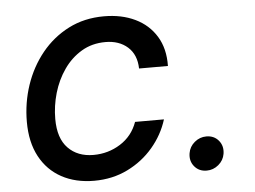

<svg xmlns="http://www.w3.org/2000/svg" viewBox="-52 -804 1168 880"><g transform="rotate(-5 532.0 -363.5)"><path d="M347.2 9.8Q261.7 9.8 197.5 -25.1Q133.3 -60.1 97.9 -126.2Q62.5 -192.4 62.5 -285.6Q62.5 -373.5 89.8 -454.6Q117.2 -535.6 168.9 -599.4Q220.7 -663.1 293.2 -700.2Q365.7 -737.3 456.5 -737.3Q537.6 -737.3 599.6 -707.5Q661.6 -677.7 696 -621.3Q730.5 -564.9 729 -484.9H596.2Q594.7 -548.8 555.2 -584Q515.6 -619.1 453.1 -619.1Q391.1 -619.1 342.8 -590.3Q294.4 -561.5 261 -513.4Q227.5 -465.3 210.4 -406.5Q193.4 -347.7 193.4 -287.6Q193.4 -198.7 237.3 -153.6Q281.2 -108.4 354 -108.4Q421.9 -108.4 477.8 -143.6Q533.7 -178.7 556.6 -242.7H689.5Q668 -173.3 619.4 -116Q570.8 -58.6 501.2 -24.4Q431.6 9.8 347.2 9.8ZM864.7 8.3Q829.1 8.3 808.1 -17.1Q787.1 -42.5 793 -78.1Q797.9 -107.9 821.8 -127.9Q845.7 -147.9 876 -147.9Q911.6 -147.9 932.6 -122.6Q953.6 -97.2 947.8 -61.5Q942.9 -31.7 918.9 -11.7Q895 8.3 864.7 8.3Z"/></g></svg>

Font: Inter Semi Bold
Style: Italic
Weight: 600
Italic angle: -9.39999°
Designer: Rasmus Andersson
Foundry: rsms
Version: Version 4.000;git-3c8e0fc